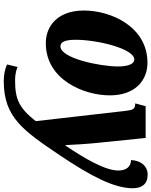

<svg xmlns="http://www.w3.org/2000/svg" viewBox="91 -678 827 1050"><g transform="rotate(90 505.0 -153.5)"><path d="M424 240C623 240 695 133 832 -70C945 -239 1010 -364 1010 -466C1010 -515 987 -547 936 -547C889 -547 858 -510 856 -456C888 -456 913 -434 913 -387C913 -315 849 -205 777 -98H774C773 -131 767 -227 761 -281L735 -536H561L546 -479C579 -479 582 -465 587 -425L643 65C571 157 521 178 421 178C378 178 354 168 347 164L333 222C356 233 390 240 424 240ZM217 10C417 10 502 -199 502 -340C502 -483 416 -546 324 -546C126 -546 38 -346 38 -198C38 -61 117 10 217 10ZM234 -70C210 -70 198 -95 198 -154C198 -269 246 -474 306 -474C327 -474 344 -447 344 -385C344 -289 300 -70 234 -70Z"/></g></svg>

Font: Noto Serif ExtraCondensed Black
Style: Italic
Weight: 900
Width: 2
Italic angle: -12°
Designer: Monotype Design Team
Foundry: Monotype Imaging Inc.
Version: Version 2.014